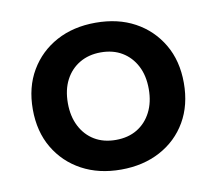

<svg xmlns="http://www.w3.org/2000/svg" viewBox="-61 -551 712 631"><g transform="rotate(-10 295.0 -235.0)"><path d="M295 10Q221 10 164.5 -20.5Q108 -51 75.5 -106Q43 -161 43 -235Q43 -309 75.5 -364Q108 -419 164.5 -449.5Q221 -480 295 -480Q370 -480 426 -449.5Q482 -419 514.5 -364Q547 -309 547 -235Q547 -161 515 -106Q483 -51 426 -20.5Q369 10 295 10ZM295 -89Q336 -89 366 -107Q396 -125 413 -158Q430 -191 430 -235Q430 -280 413 -312.5Q396 -345 366 -363Q336 -381 295 -381Q255 -381 224.5 -363Q194 -345 177 -312.5Q160 -280 160 -235Q160 -191 177 -158Q194 -125 224 -107Q254 -89 295 -89Z"/></g></svg>

Font: Gantari SemiBold
Style: Regular
Weight: 600
Designer: Anugrah Pasau
Foundry: Lafontype
Version: Version 1.000; ttfautohint (v1.8.3)